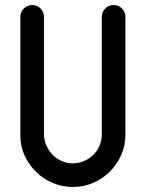

<svg xmlns="http://www.w3.org/2000/svg" viewBox="-20 -745 580 764"><path d="M155 -211Q155 -187 164.5 -166Q174 -145 189.5 -129Q205 -113 226 -104Q247 -95 270 -95Q293 -95 314 -104Q335 -113 351 -128.5Q367 -144 376 -165Q385 -186 385 -209V-678Q385 -697 398.5 -711Q412 -725 432 -725Q452 -725 465.5 -711Q479 -697 479 -678V-209Q479 -166 462.5 -128.5Q446 -91 417.5 -62.5Q389 -34 351 -17.5Q313 -1 270 -1Q228 -1 190 -17Q152 -33 123.5 -61Q95 -89 78 -126Q61 -163 61 -205V-678Q61 -697 75 -711Q89 -725 109 -725Q128 -725 141.5 -711Q155 -697 155 -678Z"/></svg>

Font: VDS
Style: Regular
Weight: 400
Designer: artmaker
Foundry: artmaker
Version: Version 1.000 2009 initial release